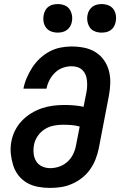

<svg xmlns="http://www.w3.org/2000/svg" viewBox="-20 -910 590 942"><path d="M226 12Q195 12 166 6.5Q137 1 112.5 -13Q88 -27 70.5 -49.5Q53 -72 44.5 -99.5Q36 -127 33 -156.5Q30 -186 36 -217Q41 -244 54 -270Q67 -296 87.5 -317.5Q108 -339 133.5 -354.5Q159 -370 186 -379Q213 -388 241 -391.5Q269 -395 296 -395Q320 -395 343.5 -393Q367 -391 390 -386L404 -457Q407 -472 407.5 -487Q408 -502 406.5 -516.5Q405 -531 399.5 -544Q394 -557 384 -566.5Q374 -576 360.5 -580.5Q347 -585 331 -585Q310 -585 288.5 -577.5Q267 -570 250 -553.5Q233 -537 222.5 -516.5Q212 -496 208 -475H95Q100 -502 111.5 -528.5Q123 -555 138.5 -579Q154 -603 176 -623.5Q198 -644 223.5 -657.5Q249 -671 276.5 -676.5Q304 -682 331 -682Q362 -682 392.5 -676Q423 -670 448 -654.5Q473 -639 490 -615Q507 -591 514.5 -562Q522 -533 521 -501.5Q520 -470 514 -439L464 -179Q458 -152 448 -126.5Q438 -101 421 -77.5Q404 -54 381.5 -36.5Q359 -19 332.5 -7.5Q306 4 279 8Q252 12 226 12ZM227 -85Q248 -85 270.5 -92.5Q293 -100 311 -116.5Q329 -133 339 -154Q349 -175 353 -197L371 -289Q351 -295 330 -296.5Q309 -298 288 -298Q266 -298 243 -293.5Q220 -289 199.5 -276Q179 -263 165 -242.5Q151 -222 147 -200Q143 -179 145 -157.5Q147 -136 157.5 -119Q168 -102 186.5 -93.5Q205 -85 227 -85ZM478 -750Q461 -750 445.5 -756Q430 -762 421 -775Q412 -788 409 -805Q406 -822 410 -839Q412 -850 418.5 -860.5Q425 -871 435 -878Q445 -885 456.5 -887.5Q468 -890 479 -890Q496 -890 511.5 -884Q527 -878 536.5 -865Q546 -852 548.5 -835Q551 -818 547 -801Q545 -790 539 -779.5Q533 -769 523 -762Q513 -755 501.5 -752.5Q490 -750 478 -750ZM263 -750Q246 -750 230.5 -756Q215 -762 205.5 -775Q196 -788 193.5 -805Q191 -822 195 -839Q197 -850 203 -860.5Q209 -871 219 -878Q229 -885 240.5 -887.5Q252 -890 264 -890Q281 -890 296.5 -884Q312 -878 321 -865Q330 -852 333 -835Q336 -818 332 -801Q330 -790 323.5 -779.5Q317 -769 307 -762Q297 -755 285.5 -752.5Q274 -750 263 -750Z"/></svg>

Font: Lode Term
Style: Bold Italic
Weight: 700
Italic angle: -11°
Monospace: yes
Designer: Belleve Invis
Foundry: Belleve Invis
Version: Version 29.2.0